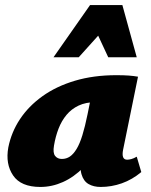

<svg xmlns="http://www.w3.org/2000/svg" viewBox="-20 -731 599 761"><path d="M140 10Q63 10 32 -35.5Q1 -81 13 -147Q25 -207 59 -258.5Q93 -310 148 -349.5Q203 -389 277 -411Q351 -433 441 -433Q471 -433 490.5 -431.5Q510 -430 527 -427L468 -138Q460 -98 484 -98Q491 -98 500.5 -100.5Q510 -103 522 -110L540 -49Q504 -19 463 -4.5Q422 10 379 10Q351 10 331 -1.5Q311 -13 303 -40.5Q295 -68 304 -117L331 -249L417 -277Q402 -210 374.5 -157Q347 -104 310 -66.5Q273 -29 229.5 -9.5Q186 10 140 10ZM225 -101Q243 -101 257 -110.5Q271 -120 283.5 -140.5Q296 -161 306.5 -195Q317 -229 327 -278L347 -377L405 -320Q393 -324 382 -325Q371 -326 359 -326Q320 -326 291.5 -312.5Q263 -299 243.5 -275.5Q224 -252 212 -221Q200 -190 194 -154Q189 -125 198.5 -113Q208 -101 225 -101ZM192 -504 337 -711H465L410 -635L292 -504ZM409 -504 348 -635 337 -711H465L522 -504Z"/></svg>

Font: Ysabeau Office Black
Style: Italic
Weight: 900
Italic angle: -12°
Designer: Christian Thalmann (Catharsis Fonts)
Version: Version 2.001;gftools[0.9.30]; featfreeze: tnum,lnum,ss02